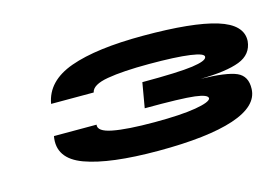

<svg xmlns="http://www.w3.org/2000/svg" viewBox="-54 -785 753 516"><g transform="rotate(-15 323.0 -527.0)"><path d="M332.5 -372Q469.5 -372 542.5 -396.2Q615.5 -420.5 617 -468Q618.5 -503.5 591 -515.8Q563.5 -528 492 -529.5Q563.5 -530.5 600 -544.5Q636.5 -558.5 640 -595Q642.5 -640.5 576 -661Q509.5 -681.5 372 -681.5Q242 -681.5 169.2 -655.5Q96.5 -629.5 86 -568.5H204.5Q208.5 -589 251.8 -596.5Q295 -604 368 -604Q442 -604 481.5 -598.5Q521 -593 518.5 -583Q517 -572.5 478 -567Q439 -561.5 338 -561.5L326 -492Q428.5 -492.5 464.5 -488Q500.5 -483.5 500 -473Q497.5 -463 456.8 -456Q416 -449 342 -449Q266 -449 226.2 -456.8Q186.5 -464.5 189.5 -483H71Q60 -422.5 129 -397.2Q198 -372 332.5 -372Z"/></g></svg>

Font: Anybody ExtraExpanded Black
Style: Italic
Weight: 900
Width: 8
Italic angle: -10°
Version: Version 1.113;gftools[0.9.25]